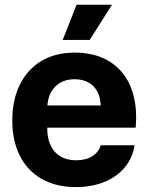

<svg xmlns="http://www.w3.org/2000/svg" viewBox="-20 -763 628 793"><path d="M30.7 -264.3Q30.7 -350.3 62.2 -413.8Q93.7 -477.3 151.7 -511.5Q209.7 -545.7 288.3 -545.7Q377 -545.7 436.8 -506.2Q496.7 -466.7 522.7 -396.5Q548.7 -326.3 540.3 -235.7H175Q174.7 -192 189.5 -161.7Q204.3 -131.3 231 -116.2Q257.7 -101 293.7 -101Q335 -101 360.8 -117.5Q386.7 -134 396.7 -163H535.7Q528 -111 495.3 -71.7Q462.7 -32.3 410.5 -11.3Q358.3 9.7 293.7 9.7Q211 9.7 151.8 -24.3Q92.7 -58.3 61.7 -120.2Q30.7 -182 30.7 -264.3ZM162.3 -327.3H409.7L396 -313Q397.3 -353.3 384.2 -380.7Q371 -408 346.5 -421.8Q322 -435.7 288.3 -435.7Q236.3 -435.7 205.8 -403Q175.3 -370.3 175.3 -313ZM296.3 -743.4H442.3L350.7 -598.1H239Z"/></svg>

Font: Mona Sans VF XLt
Style: Regular
Weight: 200
Designer: Deni Anggara
Foundry: GitHub
Version: Version 2.000;Glyphs 3.2.3 (3260)